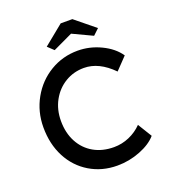

<svg xmlns="http://www.w3.org/2000/svg" viewBox="-159 -1006 997 1130"><g transform="rotate(-20 339.5 -440.5)"><path d="M48 -350Q48 -448 94 -530Q140 -612 218.5 -659Q297 -706 391 -706Q466 -706 536 -672.5Q606 -639 643 -585L571 -510Q528 -554 483 -576Q438 -598 391 -598Q326 -598 273 -566Q220 -534 189 -477.5Q158 -421 158 -350Q158 -275 188.5 -218Q219 -161 273.5 -130Q328 -99 400 -99Q450 -99 496 -119Q542 -139 576 -174L630 -86Q594 -44 525 -17Q456 10 382 10Q286 10 209.5 -36Q133 -82 90.5 -163.5Q48 -245 48 -350ZM229 -790 353 -891H426L550 -790L513 -755L375 -820H404L266 -755Z"/></g></svg>

Font: Easer Grotesk Variable
Style: Regular
Weight: 400
Designer: Boardeaser, Bonnie Shaver-Troup, Thomas Jockin
Foundry: Lexend
Version: Version 1.001;Glyphs 3.1.2 (3151)